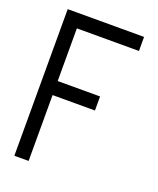

<svg xmlns="http://www.w3.org/2000/svg" viewBox="-129 -763 690 840"><g transform="rotate(20 215.5 -342.5)"><path d="M40 -1V-683.6H395.5V-618.2H106.4V-373H303.7V-307.6H106.4V-1Z"/></g></svg>

Font: Post No Bills Colombo Medium
Style: Regular
Weight: 500
Designer: Kosala Senevirathne, Siva Puranthara, Lasantha Premarathna, Tharique Azeez
Foundry: Mooniak
Version: Version 1.220 ; ttfautohint (v1.6)